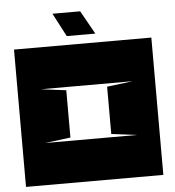

<svg xmlns="http://www.w3.org/2000/svg" viewBox="-55 -840 809 890"><g transform="rotate(-5 350.0 -394.5)"><path d="M412 -680H279L222 -789H351ZM138 -445H565L445 -430V-210L565 -195H136L255 -210V-430ZM669 0V-639H30V0Z"/></g></svg>

Font: Banana Brick
Style: Regular
Weight: 400
Designer: artmaker
Foundry: artmaker
Version: Version 4.000 2011 initial release